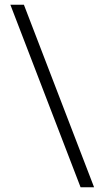

<svg xmlns="http://www.w3.org/2000/svg" viewBox="-20 -731 434 812"><path d="M81.1 -710.9 377.9 61H320.8L23.9 -710.9Z"/></svg>

Font: Heebo Light
Style: Regular
Weight: 300
Designer: Oded Ezer
Foundry: Meir Sadan
Version: Version 2.001; ttfautohint (v1.5.14-ce02) -l 8 -r 50 -G 200 